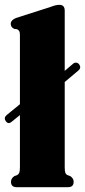

<svg xmlns="http://www.w3.org/2000/svg" viewBox="-20 -775 352 795"><path d="M4.5 -272.5Q-6 -287 7.5 -298.5L62.5 -343.5V-629.5Q62.5 -641 59.8 -646Q57 -651 50.5 -654L38.5 -655.5Q24.5 -662.5 24.5 -676Q24.5 -691.5 46 -700.5L185.5 -745Q201.5 -751 209.8 -753Q218 -755 226 -755Q248 -755 248 -731V-481.5L282.5 -511Q288 -516 295.2 -515.5Q302.5 -515 307.5 -509Q318 -494.5 304.5 -483L248 -435.5V-82.5Q248 -66.5 250.5 -59.8Q253 -53 259.5 -50L271.5 -45.5Q285 -36 285 -22.5Q285 0 262 0H48.5Q25.5 0 25.5 -22.5Q25.5 -36 39 -45.5L51 -50Q57 -53 59.8 -59.8Q62.5 -66.5 62.5 -82.5V-298.5L28.5 -271Q15 -259 4.5 -272.5Z"/></svg>

Font: Fraunces 144pt Soft Black
Style: Regular
Weight: 900
Version: Version 1.000;[b76b70a41]